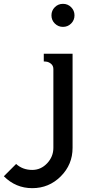

<svg xmlns="http://www.w3.org/2000/svg" viewBox="-128 -780 468 1000"><path d="M157.5 -657.5Q140 -675 140 -700Q140 -725 157.5 -742.5Q175 -760 200 -760Q225 -760 242.5 -742.5Q260 -725 260 -700Q260 -675 242.5 -657.5Q225 -640 200 -640Q175 -640 157.5 -657.5ZM-108 138 -44 74Q-10 105 40 105Q85 105 117.5 70.5Q150 36 150 -10V-420Q150 -438 137.5 -448Q125 -458 112 -459L100 -460V-500H250V-10Q250 77 188.5 138.5Q127 200 40 200Q-46 200 -108 138Z"/></svg>

Font: Laverick
Style: Regular
Weight: 400
Designer: Daniel Pimley
Foundry: Daniel Pimley
Version: Version 1.000;PS 001.001;hotconv 1.0.56